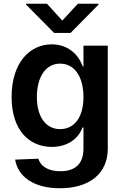

<svg xmlns="http://www.w3.org/2000/svg" viewBox="-20 -790 663 1026"><path d="M300 216C454 216 556 141 556 4V-546H426V-435H422C398 -502 341 -553 256 -553C140 -553 42 -456 42 -272C42 -94 136 -5 257 -5C334 -5 397 -43 421 -109H426V4C426 89 378 125 303 125C243 125 199 103 185 58L61 63C76 155 162 216 300 216ZM119 -766 269 -614H357L507 -766V-770H396L313 -680L231 -770H119ZM177 -272C177 -378 224 -450 301 -450C379 -450 426 -379 426 -272C426 -165 379 -100 301 -100C224 -100 177 -167 177 -272Z"/></svg>

Font: Wafeq Semi Bold
Style: Regular
Weight: 600
Designer: Rasmus Andersson & Azza Alameddine
Foundry: Google & TypeTogether
Version: Version 3.000;January 28, 2025;FontCreator 15.0.0.3014 64-bi